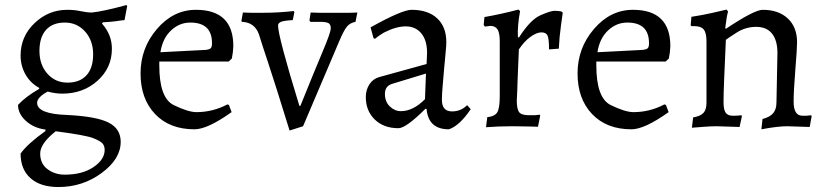

<svg xmlns="http://www.w3.org/2000/svg" viewBox="-20 -503 3294 765"><path d="M238.3 192.9Q308.1 192.9 352.5 162.8Q397 132.8 397 94.2Q397 79.1 388.9 69.1Q380.9 59.1 351.3 47.4Q321.8 35.6 202.1 20Q140.1 68.8 140.1 108.9Q140.1 148.9 169.2 170.9Q198.2 192.9 238.3 192.9ZM168.7 -209.5Q200.2 -173.8 249 -173.8Q297.9 -173.8 324.5 -202.9Q351.1 -231.9 351.1 -286.6Q351.1 -341.3 319.1 -377.2Q287.1 -413.1 238.3 -413.1Q189.5 -413.1 163.3 -383.8Q137.2 -354.5 137.2 -299.8Q137.2 -245.1 168.7 -209.5ZM51.8 -85Q81.1 -117.2 136.2 -148.9V-152.8Q101.1 -171.9 81.5 -206.5Q62 -241.2 62 -281.7Q62 -357.9 117.7 -410.9Q173.3 -463.9 248 -463.9Q276.9 -463.9 301.5 -458.5Q326.2 -453.1 346.2 -453.1Q392.6 -458 483.9 -482.9L486.8 -479L476.1 -422.9Q462.9 -421.9 444.3 -418.9Q425.8 -416 390.1 -414.1L386.2 -409.2Q426.3 -364.3 425.8 -308.1Q425.8 -232.9 368.7 -181.4Q311.5 -129.9 228 -129.9Q200.2 -129.9 169.9 -138.2Q127.9 -115.2 127.9 -93.3Q127.9 -48.8 248 -44.9Q364.3 -39.1 412.6 -14.6Q460.9 9.8 460.9 62Q460.9 130.4 385 186.3Q309.1 242.2 212.9 242.2Q141.1 242.2 101.6 207Q62 171.9 62 108.9Q89.4 70.3 161.1 19V13.2Q114.7 7.3 83.3 -21.2Q51.8 -49.8 51.8 -85Z M760.7 -463.9Q909.7 -463.9 909.7 -318.8Q908.7 -294.4 903.8 -270L891.1 -257.8H614.7V-242.2Q614.7 -112.3 672.4 -84.2Q730 -56.2 762.7 -56.2Q827.6 -56.2 885.7 -86.9L892.1 -85L902.8 -56.2Q806.6 12.2 754.9 12.2Q655.8 12.2 597.9 -48.6Q540 -109.4 540 -210.4Q540 -311.5 605.5 -387.7Q670.9 -463.9 760.7 -463.9ZM824.7 -331.1Q824.7 -413.1 738.3 -413.1Q694.8 -413.1 661.4 -381.6Q627.9 -350.1 619.1 -294.9L799.8 -304.2Q814.9 -306.2 819.8 -311Q824.7 -315.9 824.7 -331.1Z M1087.9 -401.4Q1087.9 -357.9 1172.9 -81.1H1176.8Q1232.9 -220.2 1265.4 -297.1Q1297.9 -374 1297.9 -390.1Q1297.9 -406.2 1288.3 -411.1Q1278.8 -416 1254.9 -416H1216.8L1212.9 -421.9L1217.8 -453.1Q1233.9 -452.1 1251.5 -452.1H1375.5Q1389.6 -452.1 1403.8 -453.1L1396.5 -416Q1375 -412.1 1362.5 -397.2Q1350.1 -382.3 1332.5 -340.8L1187.5 0L1133.8 17.1Q1073.7 -177.2 1048.8 -251.7Q1023.9 -326.2 1011.7 -366.2Q994.6 -414.1 943.8 -416L941.9 -419.9L947.8 -453.1Q964.8 -452.1 980.5 -452.1H1030.8Q1087.9 -452.1 1150.9 -459L1152.8 -454.1L1146.5 -422.9Q1111.3 -420.9 1099.6 -416Q1087.9 -411.1 1087.9 -401.4Z M1577.1 -60.1Q1626 -60.1 1673.3 -107.9L1677.2 -210L1542.5 -168.9Q1513.7 -160.2 1513.7 -128.9Q1513.7 -97.7 1533.2 -78.9Q1552.7 -60.1 1577.1 -60.1ZM1567.4 7.8Q1508.8 7.8 1473.1 -26.9Q1437.5 -61.5 1437.5 -116.2Q1437.5 -145 1451.9 -167Q1466.3 -189 1490.7 -195.8L1679.7 -248L1681.6 -292Q1681.6 -342.8 1658.4 -370.4Q1635.3 -397.9 1596.7 -397.9Q1558.1 -397.9 1509.3 -373Q1490.2 -361.8 1473.6 -348.1L1468.3 -351.1L1456.5 -394Q1582 -463.9 1619.6 -463.9Q1685.5 -463.9 1721.9 -429.9Q1758.3 -396 1758.3 -335Q1758.3 -320.8 1755.4 -292Q1752.4 -263.2 1749.5 -228.5Q1746.6 -193.8 1743.7 -160.4Q1740.7 -127 1740.7 -105Q1740.7 -59.1 1781.2 -59.1Q1816.4 -59.1 1841.3 -84L1855.5 -67.9Q1811 -2 1768.6 12.2Q1686.5 12.2 1679.7 -68.8L1675.3 -69.8Q1597.7 7.8 1567.4 7.8Z M2109.4 -43.9Q2112.8 -43.9 2131.3 -45.9L2132.3 -42L2123.5 2Q2105.5 2 2087.4 1L2021.5 0Q1967.3 0 1916.5 3.9L1921.4 -36.1Q1951.2 -39.1 1961.2 -55.4Q1971.2 -71.8 1971.2 -119.1V-338.9Q1971.2 -372.1 1962.2 -386Q1953.1 -399.9 1933.1 -399.9L1912.1 -397L1907.2 -403.8L1910.2 -435.1Q1975.1 -446.3 2045.4 -464.8L2052.2 -459Q2041 -397.5 2043.5 -356L2047.4 -353Q2092.3 -423.8 2132.8 -441.9Q2173.3 -460 2190.4 -460Q2207.5 -460 2219.2 -456.1L2222.2 -452.1L2215.3 -402.8Q2208.5 -353.5 2206.5 -309.1L2167.5 -306.2Q2167.5 -347.2 2161.9 -360.6Q2156.2 -374 2137.2 -374Q2118.2 -374 2093.3 -356Q2068.4 -337.9 2047.4 -306.2Q2045.4 -254.4 2043.9 -224.1Q2042.5 -193.8 2042 -176Q2041.5 -158.2 2041 -143.1Q2040.5 -127.9 2039.8 -116.9Q2039.1 -106 2039.1 -102.1Q2039.1 -67.9 2048.6 -55.9Q2058.1 -43.9 2087.4 -43.9Z M2502 -463.9Q2650.9 -463.9 2650.9 -318.8Q2649.9 -294.4 2645 -270L2632.3 -257.8H2356V-242.2Q2356 -112.3 2413.6 -84.2Q2471.2 -56.2 2503.9 -56.2Q2568.8 -56.2 2627 -86.9L2633.3 -85L2644 -56.2Q2547.9 12.2 2496.1 12.2Q2397 12.2 2339.1 -48.6Q2281.2 -109.4 2281.2 -210.4Q2281.2 -311.5 2346.7 -387.7Q2412.1 -463.9 2502 -463.9ZM2565.9 -331.1Q2565.9 -413.1 2479.5 -413.1Q2436 -413.1 2402.6 -381.6Q2369.1 -350.1 2360.4 -294.9L2541 -304.2Q2556.2 -306.2 2561 -311Q2565.9 -315.9 2565.9 -331.1Z M3194.8 -42Q3197.3 -42 3211.9 -43.9L3213.9 -40L3206.1 2.9L3116.7 0Q3078.1 0 3013.7 12.2L3018.1 -28.8Q3047.9 -36.6 3060.8 -52.2Q3073.7 -67.9 3073.7 -94.2L3077.6 -292Q3077.6 -341.8 3056.2 -368.9Q3034.7 -396 2992.7 -396Q2950.7 -396 2914.8 -373Q2878.9 -350.1 2872.1 -344.2Q2871.1 -318.4 2869.4 -282.2Q2867.7 -246.1 2865.2 -185.8Q2862.8 -125.5 2862.8 -96.7Q2862.8 -67.4 2870.8 -54.7Q2878.9 -42 2898.9 -42H2909.2Q2919.4 -42 2934.1 -43.9L2936 -40L2926.8 2.9L2835.9 0Q2812 0 2782.7 2.4Q2753.4 4.9 2736.8 5.9L2741.7 -35.2Q2770.5 -40 2782.7 -53Q2794.9 -65.9 2794.9 -94.2V-337.9Q2794.9 -372.1 2783.9 -385.5Q2772.9 -398.9 2746.1 -398.9H2734.9L2731.9 -402.8L2734.9 -436Q2782.2 -443.4 2818.4 -451.7Q2854 -460 2875 -464.8L2880.9 -457Q2875.5 -440.4 2869.6 -391.1L2872.1 -388.2Q2985.4 -463.9 3019 -463.9Q3082 -463.9 3118.9 -429.4Q3155.8 -395 3155.8 -335Q3155.8 -309.6 3148.9 -225.1Q3142.1 -140.6 3142.1 -98.1Q3142.1 -42 3176.8 -42Z"/></svg>

Font: Alegreya-Regular
Style: Regular
Weight: 400
Designer: Juan Pablo del Peral
Foundry: Juan Pablo del Peral
Version: Version 1.003